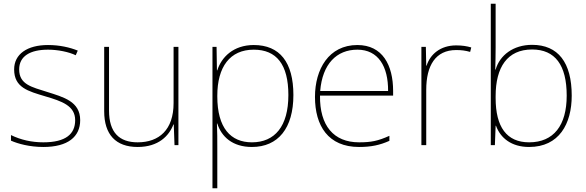

<svg xmlns="http://www.w3.org/2000/svg" viewBox="-20 -780 3152 1032"><path d="M411 -134C411 -235 321 -258 233 -286C152 -312 83 -325 83 -407C83 -478 142 -513 238 -513C291 -513 350 -501 387 -483L398 -508C356 -525 301 -538 238 -538C126 -538 56 -489 56 -407C56 -309 131 -290 224 -262C312 -236 384 -212 384 -134C384 -60 334 -15 213 -15C151 -15 92 -28 39 -54V-24C77 -7 140 10 213 10C345 10 411 -45 411 -134Z M939 -528H913V-226C913 -82 835 -15 720 -15C621 -15 566 -68 566 -186V-528H540V-182C540 -57 602 10 720 10C832 10 889 -50 912 -111H914L918 0H939Z M1344 -538C1234 -538 1170 -472 1148 -402H1146L1144 -528H1122V232H1148V15C1148 -27 1148 -71 1146 -116H1148C1170 -46 1229 10 1334 10C1475 10 1557 -91 1557 -269C1557 -445 1484 -538 1344 -538ZM1344 -513C1466 -513 1530 -434 1530 -269C1530 -101 1457 -15 1334 -15C1220 -15 1148 -92 1148 -262V-265C1148 -421 1216 -513 1344 -513Z M1901 -538C1747 -538 1673 -408 1673 -259C1673 -104 1744 10 1910 10C1974 10 2022 0 2073 -23V-50C2011 -22 1974 -15 1910 -15C1773 -15 1698 -105 1700 -266H2093V-291C2093 -430 2036 -538 1901 -538ZM1901 -513C2013 -513 2067 -423 2066 -291H1701C1713 -436 1789 -513 1901 -513Z M2432 -536C2347 -536 2292 -488 2273 -427H2271L2269 -528H2245V0H2271V-297C2271 -428 2321 -511 2432 -511C2462 -511 2482 -508 2507 -501L2513 -525C2489 -532 2464 -536 2432 -536Z M2644 -525V-760H2618V0H2640L2644 -104H2646C2670 -38 2729 10 2824 10C2985 10 3053 -114 3053 -266C3053 -444 2980 -539 2840 -539C2739 -539 2666 -483 2644 -406H2642C2643 -439 2644 -493 2644 -525ZM2840 -514C2964 -514 3026 -430 3026 -266C3026 -106 2956 -15 2824 -15C2703 -15 2644 -98 2644 -253V-263C2644 -419 2707 -514 2840 -514Z"/></svg>

Font: Noto Sans Meetei Mayek Thin
Style: Regular
Weight: 100
Designer: Monotype Design Team and Neelakash Kshetrimayum
Foundry: Monotype Imaging Inc.
Version: Version 2.002